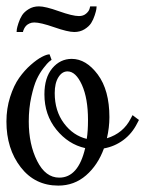

<svg xmlns="http://www.w3.org/2000/svg" viewBox="-25 -580 454 600"><path d="M389.2 -220.2 409.2 -205.1 403.8 -194.8Q387.7 -162.6 360.4 -142.3Q333 -122.1 299.8 -116.2Q280.8 -64 243.9 -32Q207 0 157.2 0Q84 0 39.6 -57.6Q-4.9 -115.2 -4.9 -200.2Q-4.9 -240.7 6.6 -276.9Q18.1 -313 34.9 -336.7Q51.8 -360.4 71.3 -377.4Q90.8 -394.5 106 -402.3Q121.1 -410.2 129.9 -410.2L136.2 -393.1Q133.3 -391.1 128.4 -387.2Q123.5 -383.3 111.3 -367.7Q99.1 -352.1 89.8 -332.3Q80.6 -312.5 72.8 -277.1Q64.9 -241.7 64.9 -200.2Q64.9 -128.9 91.1 -76.9Q117.2 -24.9 160.2 -24.9Q219.7 -24.9 241.2 -117.2Q188.5 -128.9 151.1 -175Q113.8 -221.2 113.8 -285.2Q113.8 -337.4 138.4 -366.7Q163.1 -396 199.2 -396Q244.1 -396 280.5 -347.2Q316.9 -298.3 316.9 -213.9Q316.9 -181.6 309.1 -147.9Q360.4 -163.6 383.8 -210ZM146 -289.1Q146 -233.4 174.8 -194.8Q203.6 -156.2 246.1 -146Q250 -169.9 250 -205.1Q250 -272.5 231 -314.7Q211.9 -356.9 186 -356.9Q168.9 -356.9 157.5 -338.6Q146 -320.3 146 -289.1ZM46.9 -480H26.9Q26.9 -483.4 27.6 -488.8Q28.3 -494.1 32.7 -507.8Q37.1 -521.5 43.9 -532.2Q50.8 -543 64.7 -551.5Q78.6 -560.1 96.7 -560.1Q116.7 -560.1 159.2 -544.9Q201.7 -529.8 221.7 -529.8Q235.4 -529.8 244.1 -537.4Q252.9 -544.9 254.9 -552.7L256.8 -560.1H276.9Q276.9 -556.6 276.1 -551.3Q275.4 -545.9 271 -532.2Q266.6 -518.6 259.8 -507.8Q252.9 -497.1 239 -488.5Q225.1 -480 207 -480Q187 -480 144.3 -494.9Q101.6 -509.8 82 -509.8Q73.7 -509.8 66.9 -506.6Q60.1 -503.4 56.4 -499.3Q52.7 -495.1 50.5 -490.7Q48.3 -486.3 47.4 -483.4Z"/></svg>

Font: Rochester
Style: Regular
Weight: 400
Designer: Gillian Fisher
Foundry: Font Diner, Inc DBA Sideshow
Version: Version 1.005